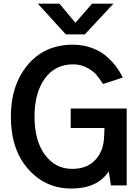

<svg xmlns="http://www.w3.org/2000/svg" viewBox="-20 -1041 785 1078"><path d="M192.4 -1020.5H313.5L403.3 -913.1L497.1 -1020.5H617.2L456.1 -847.7H349.6ZM41 -386.7Q41 -563.5 135.7 -676.8Q230.5 -790 389.6 -790Q449.2 -790 499.5 -770.5Q549.8 -751 583 -720.2Q616.2 -689.5 636.2 -661.6Q656.2 -633.8 668.9 -605.5L558.6 -569.3Q538.1 -600.6 521 -621.1Q503.9 -641.6 468.8 -660.6Q433.6 -679.7 390.6 -679.7Q289.1 -679.7 231.4 -599.6Q173.8 -519.5 173.8 -386.7Q173.8 -251 232.4 -171.9Q291 -92.8 384.8 -92.8Q465.8 -92.8 511.7 -139.6Q557.6 -186.5 563.5 -258.8Q566.4 -302.7 566.4 -322.3H377V-431.6H691.4V0H602.5L590.8 -79.1Q527.3 17.6 380.9 17.6Q234.4 17.6 137.7 -92.3Q41 -202.1 41 -386.7Z"/></svg>

Font: Gothic A1
Style: Bold
Weight: 700
Version: Version 2.50